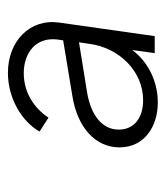

<svg xmlns="http://www.w3.org/2000/svg" viewBox="14 -810 428 497"><g transform="rotate(-90 228.5 -561.0)"><path d="M212 -367C268 -367 318 -393 348 -433L340 -375H384L419 -622C430 -698 371 -755 289 -755C222 -755 162 -718 137 -673L173 -650C198 -688 239 -714 288 -714C340 -714 383 -683 375 -625L373 -612L228 -588C148 -575 96 -529 96 -466C96 -402 150 -367 212 -367ZM142 -468C142 -511 179 -540 238 -550L368 -571L364 -544C354 -468 294 -405 218 -405C173 -405 142 -428 142 -468Z"/></g></svg>

Font: Mluvka ExtraLight
Style: Italic
Weight: 200
Italic angle: -8°
Designer: Modified by Jiří Krblich, Original typeface by Gumpita Rahayu
Foundry: Gumpita Rahayu & Jiří Krblich
Version: Version 2.000;Glyphs 3.1.1 (3134)